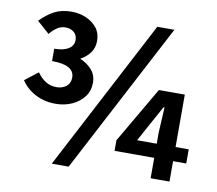

<svg xmlns="http://www.w3.org/2000/svg" viewBox="-83 -851 1087 963"><g transform="rotate(10 460.5 -370.0)"><path d="M206 -285Q150 -285 104 -308.5Q58 -332 30 -374L97 -426Q118 -397 142 -382.5Q166 -368 196 -368Q226 -368 246 -384Q266 -400 266 -429Q266 -461 237.5 -477Q209 -493 152 -493V-556Q198 -556 224 -572Q250 -588 250 -617Q250 -642 233 -656.5Q216 -671 189 -671Q166 -671 146.5 -657.5Q127 -644 111 -624L48 -680Q83 -716 119.5 -735Q156 -754 206 -754Q247 -754 281 -739Q315 -724 336 -697.5Q357 -671 357 -632Q357 -596 338.5 -571Q320 -546 289 -529Q324 -515 348.5 -488Q373 -461 373 -421Q373 -380 350 -349.5Q327 -319 289 -302Q251 -285 206 -285ZM240 14 642 -754H729L326 14ZM741 0V-232L748 -362H743L694 -273L641 -176H904V-104H539V-158L705 -443H837V0Z"/></g></svg>

Font: Noto Sans KR
Style: Bold
Weight: 700
Designer: Ryoko NISHIZUKA  (kana, bopomofo & ideographs); Paul D. Hunt (Latin, Greek & Cyrillic); Sandoll Communications , Soo-you
Foundry: Adobe
Version: Version 2.004-H2;hotconv 1.0.118;makeotfexe 2.5.65603